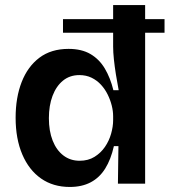

<svg xmlns="http://www.w3.org/2000/svg" viewBox="-20 -729 673 762"><path d="M230 -653H633V-599H230ZM257 13Q191 13 143 -20.5Q95 -54 68.5 -116Q42 -178 42 -262Q42 -342 66 -403.5Q90 -465 136.5 -500Q183 -535 252 -535Q304 -535 339 -514.5Q374 -494 396 -457Q418 -420 430 -371H451Q445 -402 440 -433.5Q435 -465 432 -493.5Q429 -522 429 -544V-709H556V-254V0H448L450 -149H432Q420 -96 397.5 -60Q375 -24 340 -5.5Q305 13 257 13ZM296 -91Q330 -91 355 -106.5Q380 -122 396.5 -146Q413 -170 421 -198.5Q429 -227 429 -252V-268Q429 -288 423.5 -310Q418 -332 407.5 -353.5Q397 -375 381 -392.5Q365 -410 343.5 -420.5Q322 -431 295 -431Q257 -431 230 -409Q203 -387 188.5 -348.5Q174 -310 174 -260Q174 -209 189 -171Q204 -133 231.5 -112Q259 -91 296 -91Z"/></svg>

Font: Bricolage Grotesque 18pt SemiBold
Style: Regular
Weight: 600
Version: Version 1.001;gftools[0.9.33.dev8+g029e19f]